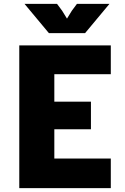

<svg xmlns="http://www.w3.org/2000/svg" viewBox="-20 -966 640 986"><path d="M549 -585H259V-444H447V-302H259V-152H549V0H79V-733H549ZM417 -796 542 -946H375L349 -911L301 -833H347L299 -911L273 -946H106L231 -796Z"/></svg>

Font: Kreadon
Style: Regular
Weight: 400
Designer: kohakuno
Foundry: StudioGnu
Version: Version 1.000;Glyphs 3.1.2 (3151)